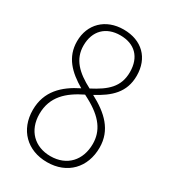

<svg xmlns="http://www.w3.org/2000/svg" viewBox="-180 -815 817 918"><g transform="rotate(30 228.5 -356.5)"><path d="M229 -723C129 -723 63 -657 63 -563C63 -475 118 -422 193 -378C108 -336 44 -276 44 -173C44 -64 117 10 227 10C339 10 411 -66 411 -176C411 -273 347 -332 258 -379C337 -421 393 -470 393 -562C393 -660 330 -723 229 -723ZM229 -691C308 -691 356 -644 356 -561C356 -479 307 -438 228 -397C149 -438 100 -485 100 -561C100 -642 150 -691 229 -691ZM81 -172C81 -268 142 -321 224 -361L243 -351C335 -302 374 -246 374 -175C374 -85 318 -23 227 -23C140 -23 81 -81 81 -172Z"/></g></svg>

Font: Noto Sans Bengali Condensed ExtraLight
Style: Regular
Weight: 200
Width: 3
Designer: Joana Ranito - Universal Thirst; Jelle Bosma - Monotype Design Team
Foundry: Universal Thirst ehf.
Version: Version 3.000